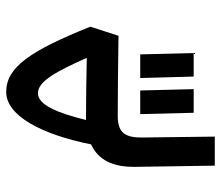

<svg xmlns="http://www.w3.org/2000/svg" viewBox="-67 -334 720 626"><g transform="rotate(-90 293.0 -21.0)"><path d="M65.9 319.3H160.6L157.7 84C156.7 22.9 176.3 2.9 228.5 2.9C285.2 2.9 409.7 3.9 489.3 5.4L519 -86.4C439.9 -283.7 386.2 -360.8 306.2 -360.8C228.5 -360.8 167.5 -245.1 135.3 -84C83 -60.1 61 -11.2 62 60.1ZM214.8 -100.6C238.3 -195.3 264.2 -257.3 302.2 -257.3C342.3 -257.3 375 -192.4 417.5 -98.1C358.9 -99.1 285.2 -100.6 227.5 -100.6C223.1 -100.6 218.8 -100.6 214.8 -100.6ZM238.3 250.5H315.4L311 76.2H233.9ZM356.4 250.5H433.1L428.7 76.2H351.6Z"/></g></svg>

Font: Cascadia Code PL
Style: Regular
Weight: 400
Monospace: yes
Designer: Aaron Bell
Foundry: Saja Typeworks
Version: Version 2404.023